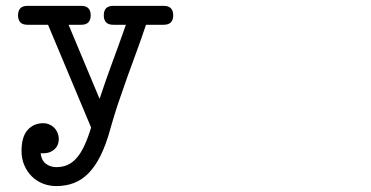

<svg xmlns="http://www.w3.org/2000/svg" viewBox="-20 -441 1244 644"><path d="M469.7 -357.9Q455.1 -314 439 -270.3Q422.9 -226.6 407.2 -183.1Q391.6 -139.6 377 -96.2Q362.3 -52.7 350.1 -8.8Q350.1 -8.8 349.1 -4.9Q335 45.9 317.1 81.5Q299.3 117.2 277.3 139.6Q255.4 162.1 228.5 172.6Q201.7 183.1 168.9 183.1Q144.5 183.1 123.3 174.6Q102.1 166 86.4 150.4Q70.8 134.8 61.5 113Q52.2 91.3 52.2 64.9Q52.2 18.1 72.5 -4.9Q92.8 -27.8 125.5 -27.8Q134.8 -27.8 144 -24.2Q153.3 -20.5 160.6 -13.7Q168 -6.8 172.6 3.7Q177.2 14.2 177.2 27.3Q176.3 48.3 161.6 60.8Q147 73.2 125.5 73.2Q123 73.2 120.8 73.2Q118.7 73.2 116.2 72.8Q118.7 96.2 133.5 107.9Q148.4 119.6 168.9 119.6Q189.9 119.6 206.8 112.1Q223.6 104.5 237.5 88.4Q251.5 72.3 263.2 47.1Q274.9 22 285.6 -13.2L141.1 -357.9H72.3Q40.5 -357.9 40.5 -389.6Q40.5 -421.4 72.3 -421.4H252.4Q284.2 -421.4 284.2 -389.6Q284.2 -357.9 252.4 -357.9H210L314 -109.4Q324.2 -140.6 334.7 -170.4Q345.2 -200.2 356.2 -230.2Q367.2 -260.3 378.7 -291.7Q390.1 -323.2 402.3 -357.9H359.9Q328.1 -357.9 328.1 -389.6Q328.1 -421.4 359.9 -421.4H528.8Q561 -421.4 561 -389.6Q561 -357.9 528.8 -357.9Z"/></svg>

Font: Erica Type
Style: Italic
Weight: 400
Monospace: yes
Designer: Peter Wiegel
Foundry: Peter Wiegel
Version: Version 1.000 2010 initial release